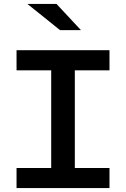

<svg xmlns="http://www.w3.org/2000/svg" viewBox="-20 -955 640 975"><path d="M64 0V-102H240V-598H64V-700H536V-598H360V-102H536V0ZM285 -802 119 -935H267L391 -802Z"/></svg>

Font: Red Hat Mono Medium
Style: Regular
Weight: 500
Monospace: yes
Designer: Pentagram, MCKL
Foundry: Pentagram, MCKL
Version: Version 1.023; ttfautohint (v1.8.3)